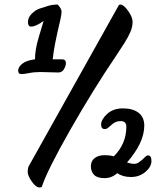

<svg xmlns="http://www.w3.org/2000/svg" viewBox="-20 -771 737 845"><path d="M500 -743Q503 -751 510 -751Q524 -751 544 -723Q564 -695 563.5 -673Q563 -651 553.5 -629.5Q544 -608 527.5 -581.5Q511 -555 490 -524Q391 -378 290 -201Q189 -24 164 51Q162 54 154 54Q138 54 120 28Q102 2 102 -13Q102 -28 105 -37ZM117 -654Q103 -654 103 -674Q103 -694 119.5 -710.5Q136 -727 154 -733Q172 -739 191.5 -745Q211 -751 234 -751Q251 -732 251 -720.5Q251 -709 246 -686Q217 -565 212 -510H252Q270 -510 270 -494Q270 -481 261.5 -466.5Q253 -452 237 -452L196 -453L160 -454Q130 -454 108.5 -449.5Q87 -445 73.5 -445Q60 -445 60 -460.5Q60 -476 78 -490.5Q96 -505 134 -510Q134 -552 150 -605.5Q166 -659 172 -679Q138 -654 117 -654ZM441 -203Q425 -203 425 -223Q425 -245 451.5 -269.5Q478 -294 521.5 -294Q565 -294 590 -274.5Q615 -255 615 -218Q615 -143 539 -56Q557 -50 569.5 -50Q582 -50 590.5 -56Q599 -62 606.5 -68.5Q614 -75 619.5 -81Q625 -87 631 -87Q647 -87 646.5 -61.5Q646 -36 619.5 -14Q593 8 556.5 8Q520 8 496 -9Q472 13 440 13Q408 13 394 -1.5Q380 -16 380 -39.5Q380 -63 397 -75.5Q414 -88 439 -88Q464 -88 481 -83Q536 -138 536 -213Q536 -238 511 -238Q490 -238 476 -226Q462 -214 455.5 -208.5Q449 -203 441 -203Z"/></svg>

Font: Leckerli One
Style: Regular
Weight: 400
Version: Version 1.001